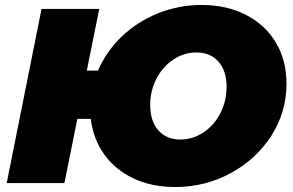

<svg xmlns="http://www.w3.org/2000/svg" viewBox="-20 -736 1178 772"><path d="M1132 -399Q1132 -286 1071.5 -191Q1011 -96 908 -40Q805 16 684 16Q591 16 518 -18Q445 -52 400 -114Q355 -176 345 -258H291L239 0H7L147 -700H379L329 -452H374Q407 -529 469.5 -589Q532 -649 615.5 -682.5Q699 -716 791 -716Q892 -716 969.5 -676Q1047 -636 1089.5 -564.5Q1132 -493 1132 -399ZM891 -387Q891 -451 858.5 -488Q826 -525 770 -525Q720 -525 677 -496.5Q634 -468 609 -419.5Q584 -371 584 -314Q584 -249 616.5 -212Q649 -175 705 -175Q755 -175 798 -203.5Q841 -232 866 -281Q891 -330 891 -387Z"/></svg>

Font: Montserrat Alternates Black
Style: Italic
Weight: 900
Italic angle: -11.3°
Designer: Julieta Ulanovsky
Foundry: Julieta Ulanovsky
Version: Version 7.200